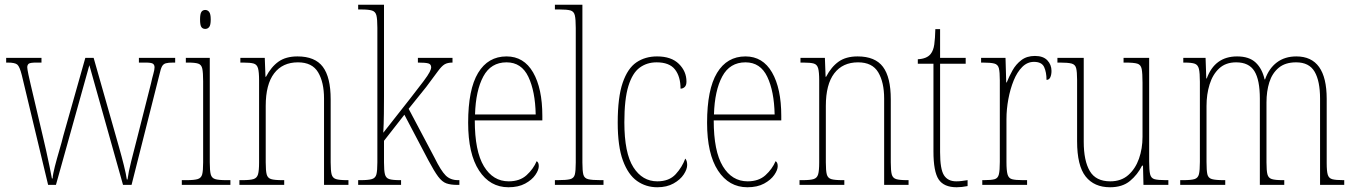

<svg xmlns="http://www.w3.org/2000/svg" viewBox="-20 -780 5714 810"><path d="M72 -463Q63 -499 53 -507.5Q43 -516 13 -516H6V-536H155V-516H133Q107 -516 101 -511Q95 -506 95 -496Q95 -489 100 -465Q105 -441 109 -425L161 -204Q167 -180 174.5 -145.5Q182 -111 189 -78Q196 -45 199 -27H202Q203 -45 211.5 -78Q220 -111 230.5 -146.5Q241 -182 247 -207L340 -536H375L464 -223Q471 -198 482 -159.5Q493 -121 502.5 -83Q512 -45 515 -23H518Q522 -54 533.5 -99.5Q545 -145 561 -207L617 -428Q622 -451 627 -468.5Q632 -486 632 -496Q632 -506 625.5 -511Q619 -516 594 -516H566V-536H719V-516H711Q690 -516 679.5 -513Q669 -510 663.5 -500Q658 -490 653 -467L535 0H499L357 -505L216 0H183Z M846 -658Q835 -658 829.5 -666Q824 -674 824 -698Q824 -721 829.5 -729.5Q835 -738 846 -738Q856 -738 862.5 -729.5Q869 -721 869 -698Q869 -674 862.5 -666Q856 -658 846 -658ZM747 0V-20H767Q799 -20 814 -24.5Q829 -29 833 -44.5Q837 -60 837 -95V-437Q837 -473 833.5 -490Q830 -507 816.5 -511.5Q803 -516 773 -516H764V-536H865V-95Q865 -60 869 -44.5Q873 -29 887.5 -24.5Q902 -20 934 -20H952V0Z M990 0V-20H1003Q1035 -20 1049.5 -24.5Q1064 -29 1068.5 -44.5Q1073 -60 1073 -95V-441Q1073 -476 1068.5 -492Q1064 -508 1050 -512Q1036 -516 1006 -516H994V-536H1097L1100 -456H1102Q1124 -498 1155 -520Q1186 -542 1235 -542Q1309 -542 1342 -498Q1375 -454 1375 -361V-95Q1375 -60 1379 -44.5Q1383 -29 1397.5 -24.5Q1412 -20 1443 -20H1450V0H1347V-364Q1347 -433 1322 -475Q1297 -517 1237 -517Q1172 -517 1136.5 -470.5Q1101 -424 1101 -333V-95Q1101 -60 1105 -44.5Q1109 -29 1123.5 -24.5Q1138 -20 1170 -20H1179V0Z M1491 0V-20H1502Q1534 -20 1549 -24.5Q1564 -29 1568 -44.5Q1572 -60 1572 -95V-663Q1572 -699 1568 -715Q1564 -731 1549.5 -735.5Q1535 -740 1505 -740H1491V-760H1600V-373Q1600 -342 1599.5 -299Q1599 -256 1597 -220L1711 -365Q1747 -411 1766.5 -437Q1786 -463 1792.5 -476Q1799 -489 1799 -496Q1799 -509 1787 -512.5Q1775 -516 1743 -516V-536H1889V-516Q1868 -516 1855.5 -508.5Q1843 -501 1827 -479Q1811 -457 1778 -413L1704 -321L1813 -115Q1840 -60 1860 -40Q1880 -20 1912 -20H1918V0H1909Q1881 0 1863 -6.5Q1845 -13 1828.5 -35Q1812 -57 1787 -104L1686 -296L1600 -186V-95Q1600 -60 1604 -44.5Q1608 -29 1622 -24.5Q1636 -20 1667 -20H1672V0Z M2125 10Q2047 10 2001 -60.5Q1955 -131 1955 -262Q1955 -403 1997 -472.5Q2039 -542 2117 -542Q2190 -542 2229 -474.5Q2268 -407 2268 -291V-272H1983Q1983 -142 2021.5 -78.5Q2060 -15 2126 -15Q2173 -15 2201.5 -41Q2230 -67 2244 -100Q2253 -95 2253 -79Q2253 -63 2238.5 -42Q2224 -21 2195.5 -5.5Q2167 10 2125 10ZM2240 -297Q2238 -395 2209 -456Q2180 -517 2117 -517Q2051 -517 2019 -457.5Q1987 -398 1984 -297Z M2321 0V-20H2332Q2369 -20 2385 -24Q2401 -28 2405 -43.5Q2409 -59 2409 -94V-662Q2409 -699 2405 -715.5Q2401 -732 2386.5 -736Q2372 -740 2342 -740H2321V-760H2437V-94Q2437 -59 2441 -43.5Q2445 -28 2461.5 -24Q2478 -20 2514 -20H2526V0Z M2753 10Q2705 10 2667.5 -16.5Q2630 -43 2608 -102.5Q2586 -162 2586 -263Q2586 -370 2607 -431Q2628 -492 2665 -517Q2702 -542 2752 -542Q2812 -542 2844 -510.5Q2876 -479 2876 -436Q2876 -420 2868.5 -413Q2861 -406 2851 -406Q2851 -457 2827.5 -487Q2804 -517 2750 -517Q2709 -517 2678.5 -494.5Q2648 -472 2631 -417Q2614 -362 2614 -264Q2614 -134 2652 -74.5Q2690 -15 2753 -15Q2803 -15 2830.5 -45Q2858 -75 2871 -111Q2879 -102 2879 -84Q2879 -66 2864.5 -44Q2850 -22 2821.5 -6Q2793 10 2753 10Z M3133 10Q3055 10 3009 -60.5Q2963 -131 2963 -262Q2963 -403 3005 -472.5Q3047 -542 3125 -542Q3198 -542 3237 -474.5Q3276 -407 3276 -291V-272H2991Q2991 -142 3029.5 -78.5Q3068 -15 3134 -15Q3181 -15 3209.5 -41Q3238 -67 3252 -100Q3261 -95 3261 -79Q3261 -63 3246.5 -42Q3232 -21 3203.5 -5.5Q3175 10 3133 10ZM3248 -297Q3246 -395 3217 -456Q3188 -517 3125 -517Q3059 -517 3027 -457.5Q2995 -398 2992 -297Z M3353 0V-20H3366Q3398 -20 3412.5 -24.5Q3427 -29 3431.5 -44.5Q3436 -60 3436 -95V-441Q3436 -476 3431.5 -492Q3427 -508 3413 -512Q3399 -516 3369 -516H3357V-536H3460L3463 -456H3465Q3487 -498 3518 -520Q3549 -542 3598 -542Q3672 -542 3705 -498Q3738 -454 3738 -361V-95Q3738 -60 3742 -44.5Q3746 -29 3760.5 -24.5Q3775 -20 3806 -20H3813V0H3710V-364Q3710 -433 3685 -475Q3660 -517 3600 -517Q3535 -517 3499.5 -470.5Q3464 -424 3464 -333V-95Q3464 -60 3468 -44.5Q3472 -29 3486.5 -24.5Q3501 -20 3533 -20H3542V0Z M4016 10Q3962 10 3940 -23Q3918 -56 3918 -141V-511H3852V-530Q3890 -532 3906 -552Q3918 -567 3921.5 -592.5Q3925 -618 3926 -657H3946V-536H4054V-511H3946V-138Q3946 -66 3962.5 -40.5Q3979 -15 4014 -15Q4027 -15 4037.5 -16.5Q4048 -18 4062 -20V5Q4037 10 4016 10Z M4124 0V-20H4131Q4162 -20 4176 -24Q4190 -28 4194 -44.5Q4198 -61 4198 -97V-441Q4198 -476 4194 -492Q4190 -508 4174.5 -512Q4159 -516 4126 -516H4119V-536H4222L4225 -432H4227Q4237 -457 4251.5 -483Q4266 -509 4289 -526.5Q4312 -544 4346 -544Q4381 -544 4398.5 -525.5Q4416 -507 4416 -481Q4416 -465 4411 -454Q4406 -443 4395 -443Q4395 -475 4385 -497Q4375 -519 4342 -519Q4314 -519 4292.5 -497.5Q4271 -476 4256.5 -440.5Q4242 -405 4234 -362Q4226 -319 4226 -277V-97Q4226 -61 4230.5 -44.5Q4235 -28 4249.5 -24Q4264 -20 4295 -20H4313V0Z M4663 10Q4596 10 4560 -35.5Q4524 -81 4524 -184V-443Q4524 -477 4520 -492.5Q4516 -508 4500.5 -512Q4485 -516 4452 -516H4441V-536H4552V-182Q4552 -102 4577.5 -58.5Q4603 -15 4664 -15Q4710 -15 4740 -41.5Q4770 -68 4785 -110.5Q4800 -153 4800 -203V-431Q4800 -471 4796.5 -489Q4793 -507 4778 -511.5Q4763 -516 4728 -516H4720V-536H4828V-99Q4828 -62 4832 -45Q4836 -28 4851 -24Q4866 -20 4898 -20H4909V0H4804L4802 -81H4798Q4779 -43 4747 -16.5Q4715 10 4663 10Z M4959 0V-20H4972Q5005 -20 5019.5 -24.5Q5034 -29 5038 -45Q5042 -61 5042 -97V-435Q5042 -472 5038 -489Q5034 -506 5021 -511Q5008 -516 4978 -516H4972V-536H5066L5069 -449H5071Q5105 -542 5199 -542Q5250 -542 5277.5 -516Q5305 -490 5315 -445H5317Q5333 -491 5366.5 -516.5Q5400 -542 5449 -542Q5577 -542 5577 -363V-92Q5577 -58 5581.5 -43Q5586 -28 5600.5 -24Q5615 -20 5647 -20H5651V0H5549V-364Q5549 -438 5526 -477.5Q5503 -517 5448 -517Q5402 -517 5374.5 -494Q5347 -471 5335 -433Q5323 -395 5323 -348V-95Q5323 -60 5327 -44.5Q5331 -29 5345.5 -24.5Q5360 -20 5391 -20H5398V0H5295V-364Q5295 -443 5272 -480Q5249 -517 5195 -517Q5151 -517 5123.5 -491.5Q5096 -466 5083 -424Q5070 -382 5070 -333V-97Q5070 -61 5073.5 -45Q5077 -29 5092.5 -24.5Q5108 -20 5142 -20H5149V0Z"/></svg>

Font: Noto Serif Armenian Condensed Thin
Style: Regular
Weight: 100
Width: 3
Designer: Monotype Design Team
Foundry: Monotype Imaging Inc.
Version: Version 2.008; ttfautohint (v1.8.4.7-5d5b)